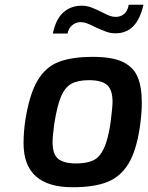

<svg xmlns="http://www.w3.org/2000/svg" viewBox="-20 -781 623 807"><path d="M79 -179Q79 -228 87 -279Q104 -385 137.5 -442Q171 -499 226 -520.5Q281 -542 371 -542Q451 -542 495.5 -521Q540 -500 558 -458.5Q576 -417 576 -349Q576 -301 567 -242Q552 -144 518.5 -90.5Q485 -37 429.5 -15.5Q374 6 285 6Q79 6 79 -179ZM444 -260Q453 -328 453 -354Q453 -403 430.5 -423.5Q408 -444 354 -444Q307 -444 280 -429Q253 -414 236.5 -375Q220 -336 208 -260Q201 -208 201 -184Q201 -132 225 -113Q249 -94 299 -94Q345 -94 372 -107Q399 -120 416 -155.5Q433 -191 444 -260ZM322 -757Q344 -757 362 -750.5Q380 -744 406 -731Q427 -720 440 -715Q453 -710 466 -710Q488 -710 502.5 -723Q517 -736 521 -761H583Q569 -700 540 -670.5Q511 -641 465 -641Q445 -641 427 -647.5Q409 -654 380 -667Q359 -678 345.5 -683Q332 -688 319 -688Q299 -688 283.5 -675Q268 -662 264 -640H202Q215 -702 247 -729.5Q279 -757 322 -757Z"/></svg>

Font: Exo SemiBold
Style: Italic
Weight: 600
Italic angle: -9°
Designer: Natanael Gama
Foundry: Natanael Gama
Version: Version 1.500; ttfautohint (v1.6)